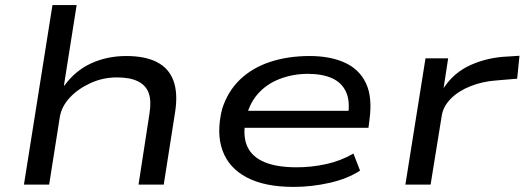

<svg xmlns="http://www.w3.org/2000/svg" viewBox="-20 -725 2060 754"><path d="M74 0 186 -705H281L231 -389H233Q276 -448 338.5 -476.5Q401 -505 476 -505Q550 -505 596.5 -481Q643 -457 661 -408.5Q679 -360 668 -287L623 0H524L567 -279Q575 -329 564 -359.5Q553 -390 522 -405.5Q491 -421 439 -421Q384 -421 335 -398.5Q286 -376 254 -341.5Q222 -307 215 -266L173 0Z M1133 9Q1020 9 949.5 -28Q879 -65 854 -133.5Q829 -202 852 -296Q874 -366 922.5 -412.5Q971 -459 1041 -482Q1111 -505 1196 -505Q1277 -505 1334 -479Q1391 -453 1417 -398.5Q1443 -344 1431 -255L1427 -223H915L926 -290H1375L1346 -267Q1356 -327 1339 -364Q1322 -401 1283.5 -418Q1245 -435 1189 -435Q1131 -435 1078.5 -415Q1026 -395 991 -354.5Q956 -314 944 -251V-249Q933 -188 952 -148Q971 -108 1019.5 -88Q1068 -68 1145 -68Q1203 -68 1260.5 -80.5Q1318 -93 1368 -122L1394 -55Q1345 -23 1274.5 -7Q1204 9 1133 9Z M1572 0 1651 -496H1740L1722 -379Q1763 -441 1830 -470.5Q1897 -500 1974 -503L2020 -506L2011 -416L1928 -409Q1874 -405 1827.5 -386.5Q1781 -368 1751 -338Q1721 -308 1715 -272L1671 0Z"/></svg>

Font: Nunito Sans 7pt Expanded
Style: Italic
Weight: 400
Width: 7
Italic angle: -9°
Designer: Vernon Adams
Foundry: Vernon Adams
Version: Version 3.101;gftools[0.9.27]